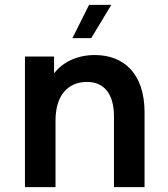

<svg xmlns="http://www.w3.org/2000/svg" viewBox="-20 -765 688 785"><path d="M368 -540C298 -540 238 -513 201 -465V-534H82V0H207V-272C207 -376 258 -430 336 -430C405 -430 446 -382 446 -289V0H571V-306C571 -466 484 -540 368 -540ZM276 -609H353L435 -745H344Z"/></svg>

Font: Chess Sans SemiBold
Style: Regular
Weight: 600
Designer: Wolf Bōese
Foundry: Wolf Bōese
Version: Version 7.223;Glyphs 3.3 (3306)